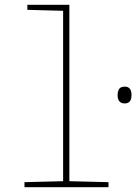

<svg xmlns="http://www.w3.org/2000/svg" viewBox="-20 -780 568 800"><path d="M432 0V-21L269 -25V-760H94V-739L243 -735V-25L82 -21V0ZM528 -384Q528 -419 500 -419Q482 -419 476 -408.5Q470 -398 470 -384Q470 -349 500 -349Q528 -349 528 -384Z"/></svg>

Font: Noto Sans Mono UI Condensed Thin
Style: Regular
Weight: 250
Width: 3
Designer: Monotype Design team
Foundry: Monotype Imaging Inc.
Version: 1.000